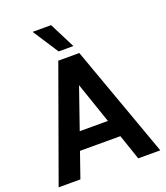

<svg xmlns="http://www.w3.org/2000/svg" viewBox="-168 -1068 1022 1182"><g transform="rotate(-20 343.0 -477.0)"><path d="M392.6 -786.1Q372.1 -828.1 307.6 -954.1Q277.3 -954.1 186.5 -954.1Q213.9 -912.1 295.9 -786.1Q320.3 -786.1 392.6 -786.1ZM531.2 0Q567.4 0 675.8 0Q610.4 -183.6 412.1 -733.4Q411.1 -733.4 408.2 -733.4Q374 -733.4 274.4 -733.4Q208 -549.8 9.8 0Q45.9 0 152.3 0Q166 -41 210 -166Q276.4 -166 474.6 -166Q489.3 -124 531.2 0ZM250 -280.3Q273.4 -346.7 342.8 -547.9Q366.2 -481.4 434.6 -280.3Q388.7 -280.3 250 -280.3Z"/></g></svg>

Font: BM-Biotif
Style: Bold
Weight: 400
Designer: Deni Anggara
Version: Version 1.000;PS 001.000;hotconv 1.0.88;makeotf.lib2.5.64776